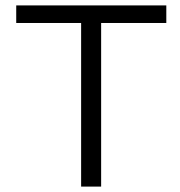

<svg xmlns="http://www.w3.org/2000/svg" viewBox="-20 -690 667 710"><path d="M595 -670H40V-605H280V0H354V-605H595Z"/></svg>

Font: LT Wave Alt Light
Style: Regular
Weight: 300
Designer: Daniel Lyons
Version: Version 2.5 (Glyphs App)